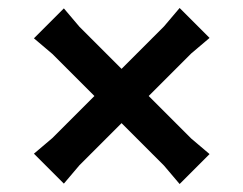

<svg xmlns="http://www.w3.org/2000/svg" viewBox="-20 -595 610 481"><path d="M140 -135 65 -210 111 -249 391 -529 430 -575 505 -500 459 -461 179 -181ZM505 -209 430 -134 391 -180 111 -460 65 -499 140 -574 179 -528 459 -248Z"/></svg>

Font: AR One Sans
Style: Bold
Weight: 700
Designer: Niteesh Yadav
Foundry: Niteesh Yadav
Version: Version 1.001;gftools[0.9.33]